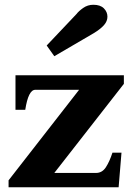

<svg xmlns="http://www.w3.org/2000/svg" viewBox="-20 -786 561 806"><path d="M176 -595 301 -727Q310 -739 329 -752.5Q348 -766 372 -766Q401 -766 416 -751Q431 -736 431 -716Q431 -697 416.5 -680.5Q402 -664 374 -647L208 -550ZM16 -29 312 -409H128Q99 -409 86 -325H45V-470H500V-434L208 -60H383Q409 -60 424.5 -84Q440 -108 452 -145H490L478 0H16Z"/></svg>

Font: Taviraj Bold
Style: Regular
Weight: 700
Designer: Katatrad Team
Foundry: CadsonDemak
Version: Version 1.030